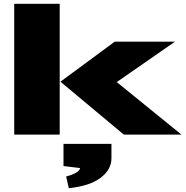

<svg xmlns="http://www.w3.org/2000/svg" viewBox="-20 -710 982 1013"><path d="M55 -690H295V0H55ZM903 -490 596 -277 937 0H633L299 -279L585 -490ZM568 126Q568 184 511.5 227.5Q455 271 343 283L329 221Q358 214 379 202.5Q400 191 403 177L315 166V49H568Z"/></svg>

Font: Syne ExtraBold
Style: Regular
Weight: 800
Designer: Lucas Descroix
Foundry: Bonjour Monde
Version: Version 2.200; ttfautohint (v1.8.4)